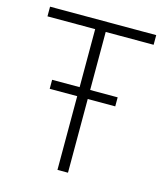

<svg xmlns="http://www.w3.org/2000/svg" viewBox="-106 -782 746 863"><g transform="rotate(15 267.0 -350.0)"><path d="M114 -343V-385H419V-343ZM242 0V-678H291V0ZM20 -655V-700H514V-655Z"/></g></svg>

Font: SUSE ExtraLight
Style: Regular
Weight: 250
Designer: Rene Bieder
Foundry: SUSE
Version: Version 1.000